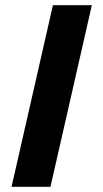

<svg xmlns="http://www.w3.org/2000/svg" viewBox="-20 -720 398 740"><path d="M24.5 0H174.5L334 -700H184Z"/></svg>

Font: MCL Standard Bold
Style: Regular
Weight: 700
Designer: Květoslav Bartoš
Foundry: Florian Karsten
Version: Version 1.001;Glyphs 3.2.3 (3260)